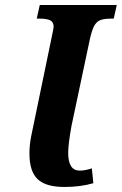

<svg xmlns="http://www.w3.org/2000/svg" viewBox="-20 -734 484 763"><path d="M97 -124Q97 -158 104 -193L186 -589Q193 -621 193 -628Q193 -647 179 -653.5Q165 -660 137 -660H126L138 -714H444L432 -660H422Q394 -660 378.5 -654Q363 -648 353.5 -629.5Q344 -611 336 -573L264 -233Q251 -161 251 -126Q251 -56 297 -56Q318 -56 345 -65L351 -6Q300 9 236 9Q162 9 129.5 -22Q97 -53 97 -124Z"/></svg>

Font: Noto Serif CondExtraBold
Style: Italic
Weight: 800
Width: 3
Italic angle: -12°
Designer: Monotype Design Team
Foundry: Monotype Imaging Inc.
Version: Version 1.001